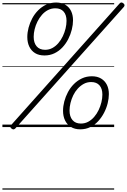

<svg xmlns="http://www.w3.org/2000/svg" viewBox="-20 -1056 1055 1596"><path d="M350 -595Q303 -595 271.5 -614.5Q240 -634 223.5 -668.5Q207 -703 207 -748Q207 -786 217.5 -826Q228 -866 248 -903.5Q268 -941 297.5 -970.5Q327 -1000 364 -1017.5Q401 -1035 447 -1035Q492 -1035 523.5 -1016Q555 -997 571 -964Q587 -931 587 -887Q587 -851 577 -810.5Q567 -770 547.5 -731.5Q528 -693 499 -662Q470 -631 432.5 -613Q395 -595 350 -595ZM355 -642Q388 -642 415.5 -657Q443 -672 465 -697.5Q487 -723 502 -754.5Q517 -786 525 -819Q533 -852 533 -883Q533 -932 509 -959.5Q485 -987 440 -987Q407 -987 379 -972.5Q351 -958 329 -933Q307 -908 291.5 -877Q276 -846 268 -813Q260 -780 260 -750Q260 -700 284.5 -671Q309 -642 355 -642ZM108 11Q100 19 92.5 19.5Q85 20 76 13Q66 5 65.5 -2Q65 -9 73 -17L974 -1027Q981 -1035 988.5 -1035.5Q996 -1036 1006 -1028Q1014 -1022 1015 -1014Q1016 -1006 1009 -998ZM647 19Q601 19 569 -1Q537 -21 520.5 -55.5Q504 -90 504 -135Q504 -173 514.5 -213Q525 -253 545 -290.5Q565 -328 594.5 -357.5Q624 -387 661.5 -404.5Q699 -422 744 -422Q789 -422 820.5 -403Q852 -384 868.5 -351Q885 -318 885 -274Q885 -238 875 -197.5Q865 -157 845 -118.5Q825 -80 796.5 -49Q768 -18 730.5 0.5Q693 19 647 19ZM652 -29Q686 -29 713.5 -44Q741 -59 763 -84.5Q785 -110 800 -141.5Q815 -173 823 -206Q831 -239 831 -270Q831 -319 807 -346.5Q783 -374 738 -374Q704 -374 676.5 -359Q649 -344 626.5 -319.5Q604 -295 589 -264Q574 -233 566 -200Q558 -167 558 -137Q558 -87 582.5 -58Q607 -29 652 -29ZM0 510H929V520H0ZM0 -20H929V0H0ZM0 -505H929V-500H0ZM0 -1030H929V-1020H0Z"/></svg>

Font: Playwrite CO Guides
Style: Regular
Weight: 400
Designer: Veronika Burian, José Scaglione
Foundry: TypeTogether
Version: Version 1.003